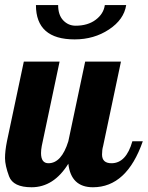

<svg xmlns="http://www.w3.org/2000/svg" viewBox="-28 -748 595 773"><path d="M116.7 -727.5H206.1Q206.1 -687.5 226.6 -666Q247.1 -644.5 276.4 -644.5Q325.7 -644.5 357.4 -668.5Q389.2 -692.4 394 -727.5H480Q471.2 -669.4 410.9 -629.4Q350.6 -589.4 272.5 -589.4Q116.7 -589.4 116.7 -727.5ZM420.9 -90.8Q480 -90.8 504.9 -179.2H546.9Q482.4 5.9 346.2 5.9Q257.8 5.9 247.1 -88.9Q188.5 5.9 99.1 5.9Q24.9 5.9 8.5 -38.1Q-7.8 -82 -7.8 -111.3Q-7.8 -140.6 0 -179.2L67.9 -500H211.9L140.1 -160.2Q137.2 -144.5 137.2 -131.8Q137.2 -90.8 167 -90.8Q219.7 -90.8 247.1 -179.2L314.9 -500H459L387.2 -160.2Q382.8 -145 382.8 -126Q382.8 -90.8 420.9 -90.8Z"/></svg>

Font: Lobster-Regular
Style: Regular
Weight: 400
Designer: Pablo Impallari
Foundry: Pablo Impallari
Version: Version 1.007; ttfautohint (v1.1) -l 8 -r 50 -G 50 -x 14 -D 